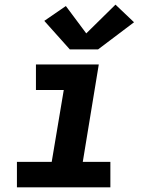

<svg xmlns="http://www.w3.org/2000/svg" viewBox="-20 -808 640 828"><path d="M53 0V-110H203L255 -420H135V-530H406L337 -110H456V0ZM281 -595 171 -718 264 -782 352 -664 478 -788 558 -712 403 -595Z"/></svg>

Font: Iosevka Curly Slab XBdExObl
Style: Regular
Weight: 800
Width: 7
Italic angle: -9°
Monospace: yes
Designer: Belleve Invis
Foundry: Belleve Invis
Version: Version 11.1.0; ttfautohint (v1.8.3)